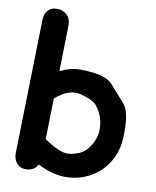

<svg xmlns="http://www.w3.org/2000/svg" viewBox="-89 -854 771 948"><g transform="rotate(10 296.5 -380.5)"><path d="M75.2 -768.1Q58.6 -750 58.1 -720.2L42.5 -50.3Q42 -20 57.6 -0.5Q73.7 20.5 101.6 21Q146 22 164.1 -13.2Q238.3 24.9 304.2 24.4Q401.9 23.9 474.6 -41Q546.4 -110.8 551.8 -210Q559.1 -341.8 521.7 -384Q484.4 -426.3 446.8 -468.3Q409.2 -510.3 283.7 -510.3Q235.4 -510.3 184.6 -484.9L189.5 -716.8Q189.9 -749 169.4 -767.6Q149.4 -786.1 119.1 -786.1Q91.8 -786.1 75.2 -768.1ZM176.3 -142.6 180.7 -346.7Q247.1 -406.2 308.6 -390.6Q372.1 -374 391.1 -349.6Q431.6 -298.3 430.2 -232.4Q429.2 -181.6 391.6 -134.3Q362.8 -99.1 301.3 -91.3Q258.8 -85.9 176.3 -142.6Z"/></g></svg>

Font: Comic Relief
Style: Bold
Weight: 700
Designer: Jeff Davis
Foundry: Loudifier
Version: Version 1.200; ttfautohint (v1.8.4.7-5d5b)